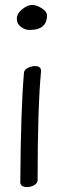

<svg xmlns="http://www.w3.org/2000/svg" viewBox="-20 -515 254 776"><path d="M132 214Q131 226 118 233.5Q105 241 89 241Q62 241 62 221Q64 -74 77 -222Q78 -233 92.5 -240.5Q107 -248 121 -248Q146 -248 146 -228Q132 -81 132 214ZM124 -396Q113 -394 97.5 -394Q82 -394 65 -406Q48 -418 48 -439Q48 -460 69.5 -477.5Q91 -495 109.5 -495Q128 -495 149 -481.5Q170 -468 170 -453Q170 -405 124 -396Z"/></svg>

Font: Handlee
Style: Regular
Weight: 400
Designer: Joe Prince
Foundry: Joe Prince
Version: Version 1.001